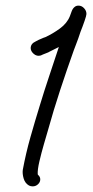

<svg xmlns="http://www.w3.org/2000/svg" viewBox="-20 -661 329 682"><path d="M96 1Q89 1 83 -2Q69 -10 64 -27Q59 -44 61 -58Q72 -117 88 -173.5Q104 -230 121 -285Q137 -338 154.5 -390Q172 -442 189 -494L155 -477Q154 -476 151.5 -475Q149 -474 144 -472Q138 -470 132.5 -467.5Q127 -465 125 -464Q111 -460 100 -469.5Q89 -479 89 -490Q89 -506 107 -514Q112 -517 117.5 -519.5Q123 -522 128 -524Q132 -526 135 -527Q138 -528 141 -529Q167 -541 192.5 -559.5Q218 -578 228 -603Q231 -612 235 -622Q239 -632 246 -637Q251 -641 259 -641Q270 -641 278.5 -632Q287 -623 287 -612V-611Q287 -606 280.5 -587Q274 -568 266 -548Q262 -536 258 -524.5Q254 -513 250 -503L242 -482Q217 -412 193.5 -340.5Q170 -269 150 -197Q145 -180 136 -149Q127 -118 120 -88Q113 -58 114 -42L115 -40Q123 -33 123 -24Q123 -14 115 -6.5Q107 1 96 1Z"/></svg>

Font: Twinkle Star
Style: Regular
Weight: 400
Designer: Robert E. Leuschke
Foundry: Robert E. Leuschke
Version: Version 2.010; ttfautohint (v1.8.3)